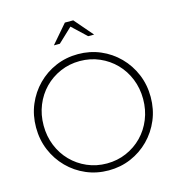

<svg xmlns="http://www.w3.org/2000/svg" viewBox="-130 -1027 1069 1152"><g transform="rotate(-15 404.0 -451.5)"><path d="M404 11Q330 11 265.5 -16.5Q201 -44 152 -93.5Q103 -143 75.5 -208.5Q48 -274 48 -350Q48 -426 75.5 -491.5Q103 -557 152 -606.5Q201 -656 265.5 -683.5Q330 -711 404 -711Q478 -711 542.5 -683.5Q607 -656 656 -606.5Q705 -557 732.5 -491.5Q760 -426 760 -350Q760 -274 732.5 -208.5Q705 -143 656 -93.5Q607 -44 542.5 -16.5Q478 11 404 11ZM404 -32Q469 -32 525.5 -56.5Q582 -81 624 -124Q666 -167 689.5 -225Q713 -283 713 -350Q713 -417 689.5 -475Q666 -533 624 -576Q582 -619 525.5 -643.5Q469 -668 404 -668Q339 -668 282.5 -643.5Q226 -619 184 -576Q142 -533 118.5 -475Q95 -417 95 -350Q95 -283 118.5 -225Q142 -167 184 -124Q226 -81 282.5 -56.5Q339 -32 404 -32ZM492 -799 404 -882 316 -799H279L378 -914H430L529 -799Z"/></g></svg>

Font: Red Hat Display
Style: Regular
Weight: 300
Designer: Pentagram, MCKL
Foundry: Pentagram, MCKL
Version: Version 1.023